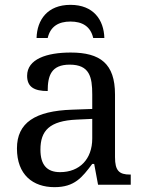

<svg xmlns="http://www.w3.org/2000/svg" viewBox="-20 -763 603 793"><path d="M131 -606H177C188 -654 222 -674 271 -674C320 -674 354 -654 365 -606H411C409 -681 366 -743 271 -743C176 -743 133 -681 131 -606ZM205 10C288 10 319 -30 361 -86H369L385 0H520V-42H517C472 -42 455 -58 455 -114V-373C455 -500 394 -546 272 -546C173 -546 92 -519 92 -450C92 -404 121 -387 177 -387C177 -450 191 -496 268 -496C350 -496 361 -445 361 -373V-313L278 -310C125 -305 50 -256 50 -150C50 -41 116 10 205 10ZM228 -52C173 -52 147 -83 147 -145C147 -223 184 -264 297 -269L361 -272V-191C361 -106 309 -52 228 -52Z"/></svg>

Font: Noto Serif
Style: Regular
Weight: 400
Designer: Monotype Design Team
Foundry: Monotype Imaging Inc.
Version: Version 2.015